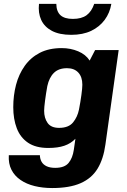

<svg xmlns="http://www.w3.org/2000/svg" viewBox="-20 -764 640 970"><path d="M243.5 186Q196 186 155 176Q114 166 83.8 145.2Q53.5 124.5 37.8 93.5Q22 62.5 24.5 20H181.5Q182 39 190.2 53.5Q198.5 68 215.8 76Q233 84 259 84Q306 84 326.5 59.2Q347 34.5 353 -7.5L361 -63Q338 -39 305.2 -27.8Q272.5 -16.5 224 -16.5Q160.5 -16.5 121.5 -43Q82.5 -69.5 64.8 -116Q47 -162.5 47 -222.5Q47 -282 61 -335.5Q75 -389 104.8 -431Q134.5 -473 180.8 -497Q227 -521 292 -521Q336.5 -521 375 -504.8Q413.5 -488.5 433 -458L460.5 -511H579.5L512.5 -33.5Q502.5 39.5 472.8 88.2Q443 137 387.2 161.5Q331.5 186 243.5 186ZM278.5 -118Q326.5 -118 349 -145.5Q371.5 -173 379 -210.5Q386.5 -249 391.2 -284Q396 -319 396 -336Q396 -375.5 375.5 -397.5Q355 -419.5 318.5 -419.5Q276.5 -419.5 252.5 -396Q228.5 -372.5 219 -329Q212 -290 207.5 -255Q203 -220 203 -204.5Q203 -167.5 220.5 -142.8Q238 -118 278.5 -118ZM340 -588Q280 -588 242 -608.2Q204 -628.5 188 -663.8Q172 -699 177 -744.5H264.5Q265 -706 285.5 -687.2Q306 -668.5 348 -668.5Q392 -668.5 417.5 -687.2Q443 -706 456 -744.5H542.5Q535 -699 509 -663.8Q483 -628.5 440.8 -608.2Q398.5 -588 340 -588Z"/></svg>

Font: Chivo Mono Medium
Style: Italic
Weight: 500
Italic angle: -8.05°
Monospace: yes
Designer: Hector Gatti
Foundry: Omnibus-Type
Version: Version 1.008